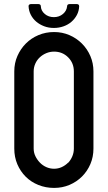

<svg xmlns="http://www.w3.org/2000/svg" viewBox="-20 -935 528 941"><path d="M438 -207Q438 -166 423 -131Q408 -96 382 -70Q356 -44 321 -29Q286 -14 245 -14Q204 -14 168 -28.5Q132 -43 106 -69Q80 -95 65 -130Q50 -165 50 -207V-585Q50 -626 65.5 -661Q81 -696 107 -722Q133 -748 168.5 -763Q204 -778 245 -778Q285 -778 320 -763Q355 -748 381.5 -721.5Q408 -695 423 -660Q438 -625 438 -585ZM342 -585Q342 -626 314 -654Q286 -682 245 -682Q225 -682 207 -674.5Q189 -667 175 -654Q161 -641 153 -623Q145 -605 145 -585V-207Q145 -187 153.5 -169.5Q162 -152 175.5 -138Q189 -124 207 -116Q225 -108 245 -108Q265 -108 282.5 -116Q300 -124 314 -138V-137Q327 -151 334.5 -169Q342 -187 342 -207ZM244 -798Q218 -798 196 -806.5Q174 -815 157.5 -829Q141 -843 131 -862.5Q121 -882 120 -905Q120 -910 123.5 -912.5Q127 -915 132 -915H168Q173 -915 176.5 -912.5Q180 -910 180 -905Q181 -882 199.5 -866.5Q218 -851 244 -851Q270 -851 288.5 -866.5Q307 -882 309 -905Q309 -910 312.5 -912.5Q316 -915 321 -915H356Q368 -915 368 -904Q367 -881 357 -862Q347 -843 330.5 -828.5Q314 -814 291.5 -806Q269 -798 244 -798Z"/></svg>

Font: Kanalisirung
Style: Regular
Weight: 500
Designer: Peter Wiegel
Foundry: Peter Wiegel
Version: 1.000